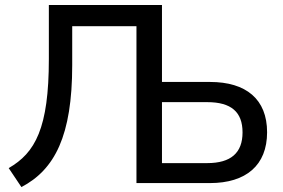

<svg xmlns="http://www.w3.org/2000/svg" viewBox="-20 -739 1141 775"><path d="M66.4 16.1C200.7 -54.2 271.5 -190.4 271.5 -476.1V-633.3H530.8V0H827.1C973.1 0 1058.1 -71.8 1058.1 -205.1C1058.1 -338.4 973.6 -408.2 827.6 -408.2H633.8V-718.8H177.2V-501C177.2 -221.2 122.1 -122.1 15.1 -60.5ZM633.8 -326.7H816.4C913.1 -326.7 959 -287.1 959 -204.6C959 -122.1 912.1 -80.6 816.4 -80.6H633.8Z"/></svg>

Font: Winston
Style: Regular
Weight: 400
Designer: Vernon Adams, Kim Jin-seong, David Berlow, Cristiano Sobral
Foundry: The Winston Project Authors
Version: Version 3.004